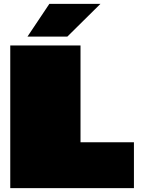

<svg xmlns="http://www.w3.org/2000/svg" viewBox="-20 -972 745 992"><path d="M122 -783 235 -952H499L328 -783ZM33 0V-737H396V-237H672V0Z"/></svg>

Font: Tomorrow Black
Style: Regular
Weight: 900
Designer: Tony de Marco, Monica Rizzolli
Foundry: Just in Type
Version: Version 2.002